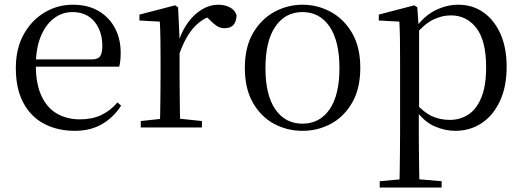

<svg xmlns="http://www.w3.org/2000/svg" viewBox="-20 -551 2259 830"><path d="M303.3 14.6Q229.5 14.6 171.6 -15.4Q113.7 -45.5 81.1 -106.2Q48.4 -167 48.4 -256.8Q48.4 -341.1 82.5 -402.5Q116.6 -463.8 172.8 -497.2Q229 -530.6 294.9 -530.6Q360.2 -530.6 406.4 -503.3Q452.6 -475.9 477.1 -429.2Q501.7 -382.4 501.7 -323.2Q501.7 -286.8 495.4 -262.9H86.6V-294.2H377.3Q403.6 -294.2 413 -308.2Q422.3 -322.1 422.3 -352.3Q422.3 -416.2 388.2 -457.5Q354.2 -498.8 292.6 -498.8Q248.8 -498.8 213 -471.6Q177.1 -444.5 156 -392.8Q134.9 -341.2 134.9 -268.7Q134.9 -188 159.4 -135.9Q183.9 -83.8 226.9 -59.4Q270 -35 325.5 -35Q378.5 -35 417.8 -53.7Q457.2 -72.3 487.7 -108.1L503.6 -94.3Q471 -43.5 421 -14.4Q371 14.6 303.3 14.6Z M588.5 0V-27.8L698.6 -39.6H739.9L852.9 -27.8V0ZM670.9 0Q672.1 -24.4 672.6 -65.3Q673.1 -106.3 673.6 -150.7Q674.1 -195.1 674.1 -228.5V-289.4Q674.1 -341 673.5 -380.9Q672.9 -420.7 670.9 -457.5L582.8 -462.4V-487.9L736.9 -528L749.9 -519.8L756.3 -379V-378V-228.5Q756.3 -195.1 756.8 -150.7Q757.3 -106.3 757.8 -65.3Q758.3 -24.4 759.3 0ZM755.5 -318.6 733.9 -371H751.7Q767.2 -419.5 794.1 -455.5Q821 -491.4 854.4 -511Q887.8 -530.6 923 -530.6Q951.9 -530.6 973.7 -519.1Q995.6 -507.7 1002.6 -485.6Q1002.4 -459.5 990 -444.3Q977.7 -429.1 950.7 -429.1Q932.2 -429.1 917.3 -438.7Q902.5 -448.4 884.8 -466.9L861.8 -488.8L907.3 -487.2Q855 -473 818.4 -432.7Q781.8 -392.5 755.5 -318.6Z M1287.5 14.6Q1221.2 14.6 1164.4 -15.9Q1107.6 -46.5 1073 -107.4Q1038.4 -168.3 1038.4 -257.8Q1038.4 -347.6 1074.1 -408.5Q1109.7 -469.3 1166.7 -500Q1223.7 -530.6 1287.5 -530.6Q1352.2 -530.6 1409.2 -500.1Q1466.2 -469.5 1501.9 -408.7Q1537.5 -347.8 1537.5 -257.8Q1537.5 -168 1502.4 -107.2Q1467.3 -46.3 1410.5 -15.8Q1353.7 14.6 1287.5 14.6ZM1287.5 -16.4Q1362 -16.4 1404.7 -78.2Q1447.4 -140.1 1447.4 -256.6Q1447.4 -373.4 1404.7 -436.1Q1362 -498.8 1287.5 -498.8Q1213.1 -498.8 1170.3 -436.1Q1127.5 -373.4 1127.5 -256.6Q1127.5 -140.1 1170.3 -78.2Q1213.1 -16.4 1287.5 -16.4Z M1621.5 259.8V232.4L1732.7 222.2H1770.5L1889.2 232.4V259.8ZM1706.5 259.8Q1707.5 225.6 1708 185.1Q1708.5 144.5 1709 103.1Q1709.5 61.7 1709.5 26.7V-286.8Q1709.5 -338.2 1709 -379.5Q1708.5 -420.7 1706.5 -457.5L1617.5 -462.4V-487.9L1770.9 -528L1783.9 -519.6L1789.9 -435.3L1791.7 -430.1V-78.7L1790.5 -68.7V26.5Q1790.5 60.7 1791 102.2Q1791.5 143.7 1792 184.7Q1792.5 225.6 1793.5 259.8ZM1947.6 14.6Q1903.1 14.6 1858.2 -5.1Q1813.3 -24.9 1775.2 -77.1H1762.4L1776.3 -105.1Q1813.5 -63.7 1848.4 -48.2Q1883.2 -32.7 1924.5 -32.7Q1968.2 -32.7 2003.6 -55.1Q2039.1 -77.6 2060.3 -128.1Q2081.5 -178.6 2081.5 -260.8Q2081.5 -374.9 2039.5 -429.7Q1997.4 -484.5 1928.9 -484.5Q1891.4 -484.5 1854 -466.8Q1816.5 -449.1 1772.2 -398.2L1761.6 -425H1772.5Q1811.9 -481.5 1861.2 -506.1Q1910.6 -530.6 1961.3 -530.6Q2022.5 -530.6 2069.2 -498Q2116 -465.4 2143.1 -405.4Q2170.2 -345.3 2170.2 -262.6Q2170.2 -177.1 2141.5 -114.8Q2112.7 -52.4 2062.4 -18.9Q2012.2 14.6 1947.6 14.6Z"/></svg>

Font: Noto Serif JP
Style: Regular
Weight: 200
Designer: Ryoko NISHIZUKA 西塚涼子 (kana & ideographs); Frank Grießhammer (Latin, Greek & Cyrillic); Wenlong ZHANG 张文龙 (bopomofo); San
Foundry: Adobe
Version: Version 2.001;hotconv 1.1.0;makeotfexe 2.6.0